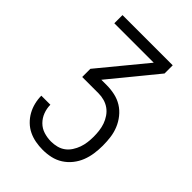

<svg xmlns="http://www.w3.org/2000/svg" viewBox="-215 -832 930 930"><g transform="rotate(45 250.0 -367.5)"><path d="M252 0Q280 0 307 -6Q334 -12 357.5 -27Q381 -42 398.5 -64Q416 -86 426 -111.5Q436 -137 440 -164.5Q444 -192 444 -220Q444 -248 440.5 -275.5Q437 -303 426.5 -329Q416 -355 398 -377.5Q380 -400 356.5 -414.5Q333 -429 305.5 -435Q278 -441 250 -441H213L408 -679V-735H64V-679H334L138 -441V-385H250Q270 -385 289.5 -379.5Q309 -374 325 -362.5Q341 -351 352.5 -334Q364 -317 370.5 -298.5Q377 -280 379.5 -260Q382 -240 382 -220Q382 -200 379.5 -180.5Q377 -161 370.5 -142.5Q364 -124 353 -107Q342 -90 326.5 -78.5Q311 -67 291.5 -62Q272 -57 252 -57Q227 -57 202.5 -64.5Q178 -72 160 -90Q142 -108 133 -132Q124 -156 124 -181H62Q62 -157 68 -132.5Q74 -108 86 -86.5Q98 -65 116 -47.5Q134 -30 156 -19.5Q178 -9 202.5 -4.5Q227 0 252 0Z"/></g></svg>

Font: Iosevka SS09 Light
Style: Regular
Weight: 300
Monospace: yes
Designer: Belleve Invis
Foundry: Belleve Invis
Version: Version 5.2.1; ttfautohint (v1.8.3)